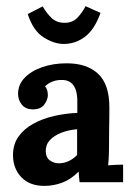

<svg xmlns="http://www.w3.org/2000/svg" viewBox="-20 -594 433 626"><path d="M239.5 0Q238 -10.6 237.6 -17.8Q237.3 -24.9 236.5 -34.5Q210.9 -8.8 182.4 1.7Q154 12.1 124.7 12.1Q76.3 12.1 49.3 -16.5Q22.4 -45.1 22.4 -88Q22.4 -123.9 40.7 -149.2Q59 -174.6 89.5 -191.1Q119.9 -207.6 157.1 -216Q194.4 -224.4 232.1 -225.9V-265.1Q232.1 -284.6 227.2 -300.3Q222.2 -316.1 210.5 -325.1Q198.8 -334.1 177.9 -333.3Q163.2 -333 149.8 -327.5Q136.4 -322 126.9 -312.4Q132.7 -305.5 134.4 -297.6Q136 -289.7 136 -283.8Q136 -268.8 124.1 -252.8Q112.2 -236.9 85.4 -237.3Q63.1 -238 51 -253Q38.9 -268.1 38.9 -288.2Q38.9 -317.9 60.3 -340.3Q81.8 -362.7 117.7 -375.1Q153.6 -387.6 197.7 -387.6Q263.3 -387.6 300 -353.3Q336.6 -319 336.6 -244.2Q336.6 -218.6 336.3 -200.6Q335.9 -182.6 335.7 -164.6Q335.5 -146.7 335.5 -121Q335.5 -110.4 335 -91.1Q334.4 -71.9 332.6 -55Q345.1 -56.1 359.4 -56.7Q373.7 -57.2 381.4 -57.2V0ZM231.4 -172.7Q203.2 -170.2 179.9 -161.2Q156.6 -152.2 142.6 -137.1Q128.7 -122.1 129.1 -100.5Q129.8 -79.9 142.8 -70.8Q155.8 -61.6 172 -61.6Q188.9 -61.6 204.3 -68.9Q219.7 -76.3 231.4 -88.7Q231.4 -96.1 231.4 -103.4Q231.4 -110.7 231.4 -118.1Q231.4 -131.6 231.4 -145.4Q231.4 -159.1 231.4 -172.7ZM187.8 -450.7Q156.2 -450.7 122.1 -472.3Q88 -493.9 70.4 -548.2L119.2 -573.2Q130.9 -552.3 147.6 -535.9Q164.3 -519.6 190.7 -519.6Q216.7 -519.6 232.5 -536.3Q248.3 -553 258.9 -573.9L307.7 -551.9Q288.2 -497.6 257.1 -474.1Q225.9 -450.7 187.8 -450.7Z"/></svg>

Font: Parastoo
Style: Regular
Weight: 400
Foundry: Saber Rastikerdar (saber.rastikerdar@gmail.com)
Version: Version 3.000